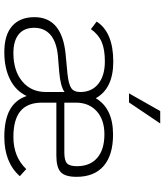

<svg xmlns="http://www.w3.org/2000/svg" viewBox="42 -774 744 867"><g transform="rotate(90 413.5 -341.0)"><path d="M744 -88 776 -59Q714 11 599 11Q522 11 476.5 -14Q431 -39 414 -90Q391 -41 339.5 -15Q288 11 216 11Q138 11 98 -24.5Q58 -60 58 -125Q58 -250 227 -266L312 -274Q360 -279 378 -291Q396 -303 396 -332Q396 -384 359 -413.5Q322 -443 258 -443Q203 -443 169.5 -428.5Q136 -414 112 -380L78 -406Q126 -481 259 -481Q380 -481 424 -402Q470 -480 588 -480Q681 -480 730 -437.5Q779 -395 779 -315Q779 -264 758 -244Q737 -224 683 -224H444V-159Q444 -94 482 -62Q520 -30 599 -30Q689 -30 744 -88ZM444 -260H669Q705 -260 718 -272Q731 -284 731 -317Q731 -376 693.5 -408.5Q656 -441 587 -441Q521 -441 482.5 -406Q444 -371 444 -312ZM396 -177V-261Q372 -243 307 -237L233 -231Q170 -225 138 -197.5Q106 -170 106 -124Q106 -78 135.5 -54Q165 -30 220 -30Q300 -30 348 -70Q396 -110 396 -177ZM482 -693H538L443 -552H402Z"/></g></svg>

Font: KoHo Light
Style: Regular
Weight: 300
Version: Version 1.000; ttfautohint (v1.6)